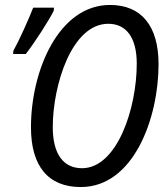

<svg xmlns="http://www.w3.org/2000/svg" viewBox="-20 -745 679 775"><path d="M306 10C520 10 620 -269 620 -486C620 -640 551 -725 424 -725C218 -725 105 -462 105 -231C105 -75 174 10 306 10ZM33 -527H84C118 -570 180 -666 197 -702L198 -714H114C96 -668 58 -583 34 -540ZM311 -66C236 -66 193 -123 193 -232C193 -400 269 -649 417 -649C490 -649 532 -593 532 -488C532 -306 452 -66 311 -66Z"/></svg>

Font: Noto Sans Display SemiCondensed
Style: Italic
Weight: 400
Width: 4
Italic angle: -12°
Designer: Monotype Design Team
Foundry: Monotype Imaging Inc.
Version: Version 1.900